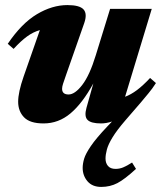

<svg xmlns="http://www.w3.org/2000/svg" viewBox="-20 -471 640 756"><path d="M594 -144Q580 -122 564.5 -103.5Q549 -85 534.5 -67.5L474 2.5Q440 42 423 70Q406 98 400.8 118Q395.5 138 395.5 153.5Q395.5 171 405.2 182.5Q415 194 435 194Q450.5 194 464.8 188.2Q479 182.5 500 169L515.5 194Q471 235 442.2 250Q413.5 265 378.5 265Q343.5 265 324.5 242.8Q305.5 220.5 305.5 190Q305.5 174 311.2 154.2Q317 134.5 337.8 104Q358.5 73.5 402.5 27L421 7.5Q398 15 378 15Q338.5 15 324.8 1.2Q311 -12.5 320.5 -46.5L347.5 -142.5Q304.5 -64 257.5 -24.5Q210.5 15 151.5 15Q98 15 74.8 -9Q51.5 -33 51.5 -70.5Q51.5 -108 73 -169.5L137 -352.5Q110.5 -345 86.2 -327.2Q62 -309.5 33.5 -278.5L10.5 -298.5Q65 -379 125.2 -415Q185.5 -451 245.5 -451Q293.5 -451 309 -433.8Q324.5 -416.5 311.5 -379.5L240 -175.5Q232 -152.5 228.2 -141Q224.5 -129.5 224.5 -121.5Q224.5 -99 250 -99Q275 -99 304 -136.8Q333 -174.5 357 -253L413.5 -436H577.5L472.5 -90Q495.5 -98.5 519.2 -116.2Q543 -134 571 -164Z"/></svg>

Font: Newsreader 16pt ExtraBold
Style: Italic
Weight: 800
Italic angle: -17°
Designer: Hugues Gentile
Foundry: Production Type
Version: Version 1.003; ttfautohint (v1.8.3)